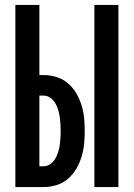

<svg xmlns="http://www.w3.org/2000/svg" viewBox="-20 -755 540 775"><path d="M361 0V-735H458V0ZM42 0V-735H139V-452H156Q183 -452 208.5 -444Q234 -436 254 -419Q274 -402 287.5 -379Q301 -356 309 -330.5Q317 -305 319.5 -279Q322 -253 322 -226Q322 -200 319.5 -173.5Q317 -147 309 -121.5Q301 -96 287.5 -73Q274 -50 254 -33Q234 -16 208.5 -8Q183 0 156 0ZM139 -84H156Q171 -84 183 -92.5Q195 -101 202.5 -113.5Q210 -126 214.5 -140Q219 -154 221 -168Q223 -182 224 -197Q225 -212 225 -226Q225 -241 224 -255.5Q223 -270 221 -284Q219 -298 214.5 -312.5Q210 -327 202.5 -339.5Q195 -352 183 -360.5Q171 -369 156 -369H139Z"/></svg>

Font: Moesevka
Style: Bold
Weight: 700
Monospace: yes
Designer: Belleve Invis
Foundry: Belleve Invis
Version: Version 32.5.0; ttfautohint (v1.8.4)